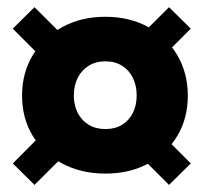

<svg xmlns="http://www.w3.org/2000/svg" viewBox="-20 -549 562 532"><path d="M448.3 -529.1 508.6 -469.6 427.9 -388.7 368.1 -449.1ZM96.1 -177.1 155.9 -116.7 75.6 -36.7 15.4 -96.1ZM75.6 -529.1 155.9 -449.1 96.1 -388.7 15.4 -469.6ZM427.9 -177.1 508.6 -96.1 448.3 -36.7 368.1 -116.7ZM272.1 -68Q205 -68 152.8 -95.8Q100.6 -123.5 70.9 -172.3Q41.1 -221.1 41.1 -284Q41.1 -346.9 70.9 -396.2Q100.6 -445.6 152.8 -474.1Q205 -502.5 272.1 -502.5Q339.3 -502.5 390.7 -474.1Q442.1 -445.6 471.2 -396.2Q500.4 -346.9 500.4 -284Q500.4 -221.1 471.2 -172.3Q442.1 -123.5 390.7 -95.8Q339.3 -68 272.1 -68ZM272.1 -191.4Q298.8 -191.4 318.1 -203.2Q337.5 -214.9 348.1 -236.1Q358.7 -257.4 358.7 -284.7Q358.7 -312.1 348.1 -333.4Q337.5 -354.8 318.1 -366.9Q298.8 -379.1 272.1 -379.1Q245.5 -379.1 225.9 -366.9Q206.3 -354.8 195.4 -333.4Q184.6 -312.1 184.6 -284.7Q184.6 -257.4 195.4 -236.1Q206.3 -214.9 225.9 -203.2Q245.5 -191.4 272.1 -191.4Z"/></svg>

Font: League Spartan Extralight
Style: Regular
Weight: 200
Foundry: The League of Moveable Type
Version: Version 2.300; ttfautohint (v1.8.3)